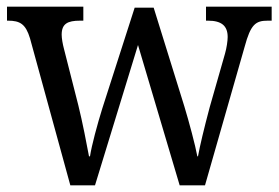

<svg xmlns="http://www.w3.org/2000/svg" viewBox="-20 -556 836 576"><path d="M70 -441 191 0H265L394 -421L519 0H595L714 -416C732 -483 747 -494 783 -494H795V-536H598V-494H604C644 -494 663 -479 663 -445C663 -434 660 -412 655 -395L609 -234C592 -170 580 -120 574 -87H572C566 -120 547 -191 533 -237L441 -533H384L287 -231C272 -183 255 -120 250 -87H247C241 -120 227 -192 215 -240L172 -409C168 -424 165 -441 165 -452C165 -485 183 -494 220 -494H230V-536H1V-494H4C40 -494 57 -484 70 -441Z"/></svg>

Font: Noto Serif Armenian SemiCondensed
Style: Regular
Weight: 400
Width: 4
Designer: Monotype Design Team
Foundry: Monotype Imaging Inc.
Version: Version 2.008